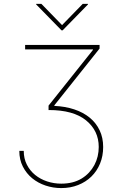

<svg xmlns="http://www.w3.org/2000/svg" viewBox="-20 -777 639 989"><path d="M79.5 0H102.3Q102.3 39.8 118.3 71Q134.2 102.3 161 124.1Q187.9 146 222.8 157.5Q257.8 169 295.5 169Q356.9 169 400.2 142.8Q421.9 129.6 438.4 111.9Q454.9 94.1 466.1 73.2Q477.3 52.2 483 28.6Q488.6 5 488.6 -19.9Q488.6 -103.7 423.3 -157Q358 -210.2 231.5 -210.2H230.1V-233L458.8 -519.9V-522.7H109.4V-545.5H492.9V-527L259.9 -234.4V-231.5Q316.1 -229 362.4 -213.6Q408.7 -198.2 441.8 -171.2Q474.8 -144.2 493.1 -106Q511.4 -67.8 511.4 -19.9Q511.4 26.6 495.4 65.5Q479.4 104.4 450.6 132.5Q421.9 160.5 382.3 176.1Q342.7 191.8 295.5 191.8Q253.6 191.8 214.7 178.8Q175.8 165.8 145.8 141.2Q115.8 116.5 97.7 81Q79.5 45.5 79.5 0ZM166.2 -754.3V-757.1H193.2L299.7 -647.7L406.2 -757.1H433.2V-754.3L302.6 -620.7H296.9Z"/></svg>

Font: Inter P Thin
Style: Regular
Weight: 100
Designer: Rasmus Andersson
Foundry: rsms
Version: Version 3.018;git-588b23468